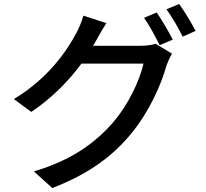

<svg xmlns="http://www.w3.org/2000/svg" viewBox="-20 -871 1040 969"><path d="M771 -808 707 -781C734 -743 766 -683 786 -643L852 -671C832 -710 796 -772 771 -808ZM884 -851 820 -824C848 -786 881 -729 902 -686L967 -715C949 -751 911 -814 884 -851ZM517 -754 401 -792C393 -763 376 -723 364 -702C317 -614 224 -476 50 -371L138 -306C242 -376 328 -464 391 -550H704C686 -466 626 -340 552 -255C463 -152 344 -63 151 -6L244 78C431 6 552 -86 644 -199C734 -309 793 -443 820 -539C827 -559 838 -584 848 -600L766 -650C747 -644 719 -640 691 -640H450L465 -666C476 -686 497 -724 517 -754Z"/></svg>

Font: GenYoGothic2 TW M
Style: Regular
Weight: 500
Version: Version 2.100;PS 2.1;hotconv 16.6.51;makeotf.lib2.5.65220 DE